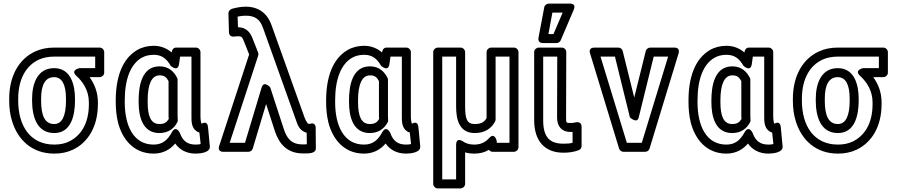

<svg xmlns="http://www.w3.org/2000/svg" viewBox="-20 -817 4977 1065"><path d="M81 -259V-269C81 -383 128 -455 195 -486C219 -497 247 -503 280 -503H508V-439H421C421 -439 368 -429 404 -396C439 -364 473 -316 473 -249V-239C473 -130 427 -63 363 -32C340 -21 313 -15 281 -15C148 -15 81 -118 81 -259ZM477 -389H533C544 -389 558 -399 558 -414V-528C558 -539 548 -553 533 -553H280C241 -553 206 -546 174 -531C86 -490 31 -397 31 -269V-259C31 -218 36 -180 47 -145C78 -43 156 35 281 35C319 35 354 28 385 13C469 -27 523 -116 523 -239V-249C523 -308 503 -352 477 -389ZM280 -439C186 -439 158 -350 158 -269V-259C158 -175 182 -79 281 -79C377 -79 396 -182 396 -259V-269C396 -346 373 -439 280 -439ZM280 -389C325 -389 346 -346 346 -269V-259C346 -178 326 -129 281 -129C229 -129 208 -175 208 -259V-269C208 -347 231 -389 280 -389Z M672 -250V-260C672 -379 705 -461 765 -496C784 -507 806 -513 833 -513C879 -513 905 -490 927 -452C927 -452 966 -415 973 -461L979 -503H1042V-171C1042 -147 1041 -107 1072 -88C1076 -85 1082 -83 1086 -82L1093 -18C1085 -16 1078 -15 1065 -15C1018 -15 993 -37 978 -79C978 -79 957 -126 933 -83C910 -41 882 -15 832 -15C718 -15 672 -123 672 -250ZM932 -526C908 -547 874 -563 833 -563C799 -563 767 -555 740 -539C657 -490 622 -386 622 -260V-250C622 -210 626 -174 634 -140C657 -47 720 35 832 35C885 35 924 12 952 -21C976 14 1015 35 1065 35C1092 35 1147 29 1144 -5L1134 -111C1130 -152 1099 -131 1099 -131H1098C1096 -134 1092 -150 1092 -171V-528C1092 -539 1082 -553 1067 -553H957C942 -553 934 -541 932 -526ZM963 -384C946 -419 916 -449 865 -449C765 -449 749 -338 749 -260V-250C749 -172 770 -79 864 -79C913 -79 946 -104 964 -140C966 -143 966 -147 966 -151C966 -160 965 -167 965 -171V-373C965 -377 965 -381 963 -384ZM915 -367V-171C915 -165 916 -162 916 -157C905 -139 892 -129 864 -129C818 -129 799 -171 799 -250V-260C799 -345 819 -399 865 -399C892 -399 903 -389 915 -367Z M1298 -725C1314 -728 1328 -730 1343 -730C1398 -730 1423 -707 1439 -662L1622 -150C1628 -132 1640 -90 1681 -81L1682 -17C1675 -16 1667 -16 1659 -16C1596 -16 1570 -49 1552 -108L1479 -332C1479 -332 1444 -373 1431 -331L1339 -25H1254L1412 -508C1414 -514 1414 -520 1412 -525L1380 -606C1368 -638 1344 -666 1300 -666C1300 -685 1298 -706 1298 -725ZM1266 -768C1256 -765 1247 -755 1247 -743L1250 -638C1251 -616 1268 -613 1278 -614C1287 -615 1292 -616 1300 -616C1320 -616 1324 -611 1333 -588L1362 -515L1196 -8C1184 28 1220 25 1220 25H1358C1368 25 1379 18 1382 7L1456 -240L1504 -92C1526 -24 1569 34 1660 34C1693 34 1732 36 1732 5L1731 -106C1731 -144 1699 -130 1699 -130H1692C1688 -130 1679 -140 1669 -166L1486 -678C1465 -738 1419 -780 1343 -780C1314 -780 1288 -774 1266 -768Z M1839 -250V-260C1839 -379 1872 -461 1932 -496C1951 -507 1973 -513 2000 -513C2046 -513 2072 -490 2094 -452C2094 -452 2133 -415 2140 -461L2146 -503H2209V-171C2209 -147 2208 -107 2239 -88C2243 -85 2249 -83 2253 -82L2260 -18C2252 -16 2245 -15 2232 -15C2185 -15 2160 -37 2145 -79C2145 -79 2124 -126 2100 -83C2077 -41 2049 -15 1999 -15C1885 -15 1839 -123 1839 -250ZM2099 -526C2075 -547 2041 -563 2000 -563C1966 -563 1934 -555 1907 -539C1824 -490 1789 -386 1789 -260V-250C1789 -210 1793 -174 1801 -140C1824 -47 1887 35 1999 35C2052 35 2091 12 2119 -21C2143 14 2182 35 2232 35C2259 35 2314 29 2311 -5L2301 -111C2297 -152 2266 -131 2266 -131H2265C2263 -134 2259 -150 2259 -171V-528C2259 -539 2249 -553 2234 -553H2124C2109 -553 2101 -541 2099 -526ZM2130 -384C2113 -419 2083 -449 2032 -449C1932 -449 1916 -338 1916 -260V-250C1916 -172 1937 -79 2031 -79C2080 -79 2113 -104 2131 -140C2133 -143 2133 -147 2133 -151C2133 -160 2132 -167 2132 -171V-373C2132 -377 2132 -381 2130 -384ZM2082 -367V-171C2082 -165 2083 -162 2083 -157C2072 -139 2059 -129 2031 -129C1985 -129 1966 -171 1966 -250V-260C1966 -345 1986 -399 2032 -399C2059 -399 2070 -389 2082 -367Z M2692 -50C2673 -29 2648 -15 2611 -15C2585 -15 2565 -21 2549 -32C2549 -32 2510 -61 2510 -12V178H2433V-503H2510V-226C2510 -152 2528 -79 2614 -79C2668 -79 2707 -104 2727 -145C2729 -148 2729 -153 2729 -156V-503H2806V-25H2736L2735 -35C2735 -35 2725 -87 2692 -50ZM2692 14C2696 20 2704 25 2713 25H2831C2842 25 2856 15 2856 0V-528C2856 -539 2846 -553 2831 -553H2704C2693 -553 2679 -543 2679 -528V-162C2667 -141 2650 -129 2614 -129C2572 -129 2560 -153 2560 -226V-528C2560 -539 2550 -553 2535 -553H2408C2397 -553 2383 -543 2383 -528V203C2383 214 2393 228 2408 228H2535C2546 228 2560 218 2560 203V28C2575 33 2593 35 2611 35C2642 35 2669 28 2692 14Z M3105 -20C3028 -20 2993 -57 2993 -150V-503H3071L3070 -165C3070 -116 3096 -85 3144 -85H3156V-25C3141 -21 3126 -20 3105 -20ZM3105 30C3137 30 3164 26 3190 16C3200 12 3206 3 3206 -7V-114C3206 -140 3185 -140 3177 -139L3162 -136C3157 -135 3151 -135 3144 -135C3121 -135 3120 -134 3120 -165L3121 -528C3121 -542 3110 -553 3096 -553H2968C2957 -553 2943 -543 2943 -528V-150C2943 -38 2999 30 3105 30ZM3044 -747H3101L3050 -628H3022ZM3024 -797C3014 -797 3001 -789 2999 -777L2967 -608C2962 -581 2984 -578 2991 -578H3067C3076 -578 3086 -584 3090 -593L3162 -762C3179 -801 3139 -797 3139 -797Z M3523 -166 3606 -503H3686L3540 -25H3457L3311 -503H3391L3474 -166C3474 -166 3514 -128 3523 -166ZM3498 -276 3434 -534C3432 -544 3422 -553 3410 -553H3277C3242 -553 3252 -523 3253 -521L3414 7C3417 17 3427 25 3438 25H3559C3569 25 3580 18 3583 7L3744 -521C3754 -555 3722 -553 3720 -553H3587C3577 -553 3565 -546 3562 -534Z M3849 -250V-260C3849 -379 3882 -461 3942 -496C3961 -507 3983 -513 4010 -513C4056 -513 4082 -490 4104 -452C4104 -452 4143 -415 4150 -461L4156 -503H4219V-171C4219 -147 4218 -107 4249 -88C4253 -85 4259 -83 4263 -82L4270 -18C4262 -16 4255 -15 4242 -15C4195 -15 4170 -37 4155 -79C4155 -79 4134 -126 4110 -83C4087 -41 4059 -15 4009 -15C3895 -15 3849 -123 3849 -250ZM4109 -526C4085 -547 4051 -563 4010 -563C3976 -563 3944 -555 3917 -539C3834 -490 3799 -386 3799 -260V-250C3799 -210 3803 -174 3811 -140C3834 -47 3897 35 4009 35C4062 35 4101 12 4129 -21C4153 14 4192 35 4242 35C4269 35 4324 29 4321 -5L4311 -111C4307 -152 4276 -131 4276 -131H4275C4273 -134 4269 -150 4269 -171V-528C4269 -539 4259 -553 4244 -553H4134C4119 -553 4111 -541 4109 -526ZM4140 -384C4123 -419 4093 -449 4042 -449C3942 -449 3926 -338 3926 -260V-250C3926 -172 3947 -79 4041 -79C4090 -79 4123 -104 4141 -140C4143 -143 4143 -147 4143 -151C4143 -160 4142 -167 4142 -171V-373C4142 -377 4142 -381 4140 -384ZM4092 -367V-171C4092 -165 4093 -162 4093 -157C4082 -139 4069 -129 4041 -129C3995 -129 3976 -171 3976 -250V-260C3976 -345 3996 -399 4042 -399C4069 -399 4080 -389 4092 -367Z M4428 -259V-269C4428 -383 4475 -455 4542 -486C4566 -497 4594 -503 4627 -503H4855V-439H4768C4768 -439 4715 -429 4751 -396C4786 -364 4820 -316 4820 -249V-239C4820 -130 4774 -63 4710 -32C4687 -21 4660 -15 4628 -15C4495 -15 4428 -118 4428 -259ZM4824 -389H4880C4891 -389 4905 -399 4905 -414V-528C4905 -539 4895 -553 4880 -553H4627C4588 -553 4553 -546 4521 -531C4433 -490 4378 -397 4378 -269V-259C4378 -218 4383 -180 4394 -145C4425 -43 4503 35 4628 35C4666 35 4701 28 4732 13C4816 -27 4870 -116 4870 -239V-249C4870 -308 4850 -352 4824 -389ZM4627 -439C4533 -439 4505 -350 4505 -269V-259C4505 -175 4529 -79 4628 -79C4724 -79 4743 -182 4743 -259V-269C4743 -346 4720 -439 4627 -439ZM4627 -389C4672 -389 4693 -346 4693 -269V-259C4693 -178 4673 -129 4628 -129C4576 -129 4555 -175 4555 -259V-269C4555 -347 4578 -389 4627 -389Z"/></svg>

Font: Asimov
Style: NarOu
Weight: 500
Designer: Google
Version: Version 2.000980; 2014